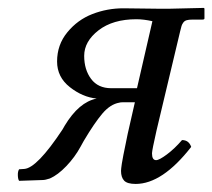

<svg xmlns="http://www.w3.org/2000/svg" viewBox="-20 -451 532 481"><path d="M258.8 -230H323.2L361.8 -397.9Q339.8 -402.8 321.8 -402.8Q262.7 -402.8 226.8 -375Q190.9 -347.2 190.9 -311Q190.9 -276.4 208.3 -253.2Q225.6 -230 258.8 -230ZM299.8 -115.2 317.9 -194.8H288.1Q281.7 -194.8 278.8 -193.8Q256.3 -189.9 236.3 -166.3Q216.3 -142.6 189.9 -98.1Q188.5 -95.7 186 -91.1Q183.6 -86.4 182.1 -84Q167.5 -57.1 146.2 -34.9Q125 -12.7 105 -3.9Q93.3 0 86.9 0L27.8 2Q24.9 -2.4 24.7 -12Q24.4 -21.5 27.8 -26.9L41 -27.8Q72.8 -30.3 136.2 -126Q137.2 -127.4 139.2 -131.1Q141.1 -134.8 142.1 -136.2Q177.7 -195.3 222.2 -204.1Q187 -207.5 155 -232.7Q123 -257.8 123 -296.9Q123 -338.9 148.7 -370.1Q174.3 -401.4 211.4 -415.8Q248.5 -430.2 289.1 -430.2L372.1 -429.2H407.2L491.2 -431.2L492.2 -429.2V-404.8Q492.2 -401.9 486.8 -401.9H461.9Q453.1 -401.9 447.8 -400.4Q442.4 -398.9 439.2 -394.5Q436 -390.1 434.8 -386Q433.6 -381.8 431.2 -372.1L372.1 -124Q360.8 -74.2 360.8 -66.9Q360.8 -49.8 371.1 -49.8Q378.9 -49.8 398.2 -64.2Q417.5 -78.6 436 -100.1Q453.1 -100.1 459 -83Q386.7 9.8 319.8 9.8Q298.8 9.8 291 1.5Q283.2 -6.8 283.2 -22.9Q283.2 -27.3 285.2 -41Q286.6 -50.3 289.1 -62.7Q291.5 -75.2 294.9 -91.1Q298.3 -106.9 299.8 -115.2Z"/></svg>

Font: Common Serif
Style: Italic
Weight: 400
Italic angle: -12°
Designer: Philipp H. Poll, Khaled Hosny
Foundry: Stefan Peev, Context Ltd.
Version: Version 1.026